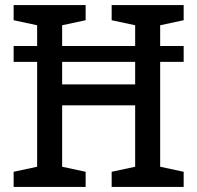

<svg xmlns="http://www.w3.org/2000/svg" viewBox="-20 -740 781 760"><path d="M707 -660 614 -640V-558H707V-495H614V-80L707 -60V0H422V-60L515 -80V-323H226V-80L319 -60V0H34V-60L127 -80V-495H34V-558H127V-640L34 -660V-720H319V-660L226 -640V-558H515V-640L422 -660V-720H707ZM515 -406V-495H226V-406Z"/></svg>

Font: Hermeneus One
Style: Regular
Weight: 400
Designer: Rodrigo Fuenzalida, Pablo Impallari
Foundry: Pablo Impallari, Rodrigo Fuenzalida
Version: Version 1.002; ttfautohint (v0.93) -l 8 -r 50 -G 200 -x 14 -